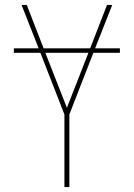

<svg xmlns="http://www.w3.org/2000/svg" viewBox="-20 -755 540 775"><path d="M240 0V-293L143 -542H36V-560H136L67 -735H88L156 -560H344L412 -735H433L364 -560H464V-542H357L260 -293V0ZM250 -320 337 -542H163Z"/></svg>

Font: Iosevka SS18 Thin
Style: Regular
Weight: 100
Monospace: yes
Designer: Belleve Invis
Foundry: Belleve Invis
Version: Version 25.1.1; ttfautohint (v1.8.4)